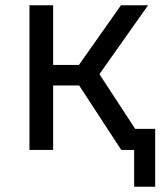

<svg xmlns="http://www.w3.org/2000/svg" viewBox="-20 -570 640 730"><path d="M92 0V-550H182V-323H280L440 -550H543L358 -288L494 -80H570V140H490V0H441L281 -245H182V0Z"/></svg>

Font: JetBrains Mono NL
Style: Regular
Weight: 400
Monospace: yes
Designer: Philipp Nurullin, Konstantin Bulenkov
Foundry: JetBrains
Version: Version 2.305; ttfautohint (v1.8.4.7-5d5b)